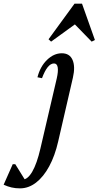

<svg xmlns="http://www.w3.org/2000/svg" viewBox="-181 -785 542 1056"><path d="M-71 251Q-96 251 -117.5 246Q-139 241 -161 231L-111 118H-97L-30 226H-58V203Q-29 203 -3.5 159Q22 115 41 33L131 -353Q140 -392 136.5 -414Q133 -436 116 -436Q80 -436 50 -355L25 -360Q40 -419 77.5 -455.5Q115 -492 159 -492Q202 -492 218 -455.5Q234 -419 220 -358L139 -7Q121 72 89.5 130Q58 188 17 219.5Q-24 251 -71 251ZM100 -556 86 -569 229 -765H270L341 -565L323 -556L221 -661H245Z"/></svg>

Font: Platypi Light
Style: Italic
Weight: 300
Italic angle: -13°
Designer: David Sargent
Foundry: Bolt Cutter Type
Version: Version 1.200